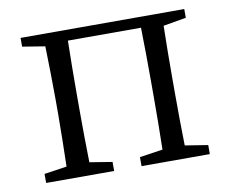

<svg xmlns="http://www.w3.org/2000/svg" viewBox="-63 -592 803 670"><g transform="rotate(-10 339.0 -257.0)"><path d="M629 -483 548 -469Q547 -428 546.5 -376.5Q546 -325 546 -286V-228Q546 -189 546.5 -137.5Q547 -86 548 -45L629 -32V0H387V-32L469 -44Q470 -86 470.5 -137.5Q471 -189 471 -228V-286Q471 -327 470.5 -381Q470 -435 469 -476H210Q209 -435 208.5 -381Q208 -327 208 -286V-228Q208 -189 208.5 -137.5Q209 -86 210 -45L290 -32V0H49V-32L129 -44Q130 -85 131 -137Q132 -189 132 -228V-286Q132 -326 131 -377.5Q130 -429 129 -470L49 -483V-514H629Z"/></g></svg>

Font: Shippori Mincho TTF
Style: Regular
Weight: 400
Version: Version 2.100